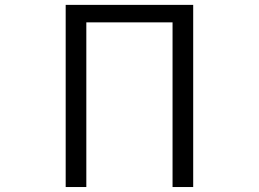

<svg xmlns="http://www.w3.org/2000/svg" viewBox="-20 -752 1040 772"><path d="M244.1 0V-732.4H756.8V0H673.8V-662.1H327.1V0Z"/></svg>

Font: GenEi Gothic M SemiLight
Style: Regular
Weight: 350
Designer: o_tamon (Modified); [Source Han Sans]
Ryoko NISHIZUKA  (kana & ideographs); Paul D. Hunt (Latin, Greek & Cyrillic); Wenl
Version: Version 1.1a;Original Version 1.004